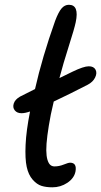

<svg xmlns="http://www.w3.org/2000/svg" viewBox="-20 -780 427 811"><path d="M201.2 11.2Q174.8 11.2 155.3 5.1Q135.7 -1 117.9 -21.2Q100.1 -41.5 92.8 -75.2Q85.4 -108.9 88.1 -168.5Q90.8 -228 106.9 -309.1Q85.9 -301.8 70.8 -301.8Q52.2 -301.8 42.5 -313.7Q32.7 -325.7 38.1 -342.8Q43.5 -359.9 64.9 -372.1Q80.1 -380.4 127.9 -403.8Q158.2 -538.1 212.9 -691.9Q227.1 -729.5 240.2 -744.6Q253.4 -759.8 271 -759.8Q315.4 -759.8 299.8 -686Q294.4 -659.7 270.8 -585.7Q247.1 -511.7 231 -450.2Q232.9 -451.2 286.1 -477.1Q333.5 -500 355 -500Q376 -500 383.5 -485.8Q391.1 -471.7 381.8 -452.6Q372.6 -433.6 350.1 -421.9Q276.4 -383.8 207 -351.1Q196.3 -304.7 194.8 -296.9Q185.1 -246.6 180.2 -208.3Q175.3 -169.9 175.5 -145.3Q175.8 -120.6 180.4 -105.2Q185.1 -89.8 192.4 -83.5Q199.7 -77.1 210 -77.1Q230 -77.1 249.3 -85Q268.6 -92.8 275.9 -92.8Q305.7 -92.8 298.8 -55.2Q293 -26.9 264.4 -7.8Q235.8 11.2 201.2 11.2Z"/></svg>

Font: Shantell Sans Normal
Style: Italic
Weight: 400
Italic angle: -11.31°
Designer: Stephen Nixon, Anya Danilova, Shantell Martin
Foundry: Arrow Type
Version: Version 1.006;[559af2be0]